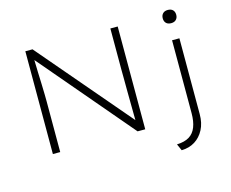

<svg xmlns="http://www.w3.org/2000/svg" viewBox="-121 -894 1517 1263"><g transform="rotate(-15 637.5 -262.5)"><path d="M142 0V-700H191L737 -60L726 -33Q724 -44 724 -82Q724 -120 723 -170.5Q722 -221 722 -272Q722 -323 721.5 -362.5Q721 -402 721 -417V-700H771V0H719L174 -641L184 -669Q184 -654 184.5 -621Q185 -588 186.5 -546.5Q188 -505 189.5 -463.5Q191 -422 191.5 -389.5Q192 -357 192 -344V0ZM967 195 947 150Q1000 148 1031.5 128.5Q1063 109 1078 70.5Q1093 32 1093 -24V-520H1143V-4Q1143 57 1120 101Q1097 145 1058 169.5Q1019 194 967 195ZM1117 -630Q1095 -630 1083 -642Q1071 -654 1071 -675Q1071 -695 1083 -707.5Q1095 -720 1117 -720Q1139 -720 1151 -708Q1163 -696 1163 -675Q1163 -655 1151 -642.5Q1139 -630 1117 -630Z"/></g></svg>

Font: Lexend Exa ExtraLight
Style: Regular
Weight: 250
Designer: Bonnie Shaver-Troup, Thomas Jockin
Foundry: Lexend
Version: Version 1.007